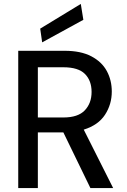

<svg xmlns="http://www.w3.org/2000/svg" viewBox="-20 -959 646 979"><path d="M73 0V-700H310Q392 -700 445.5 -672Q499 -644 524.5 -597Q550 -550 550 -492Q550 -427 515.5 -374Q481 -321 407 -298L557 0H441L303 -284H173V0ZM173 -360H303Q378 -360 412.5 -396.5Q447 -433 447 -490Q447 -548 413 -582Q379 -616 303 -616H173ZM195 -743 185 -813 392 -939 405 -858Z"/></svg>

Font: DM Sans Medium
Style: Regular
Weight: 500
Designer: Colophon Foundry, Jonny Pinhorn
Foundry: Colophon Foundry
Version: Version 4.004; ttfautohint (v1.8.4.7-5d5b)